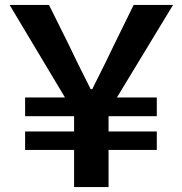

<svg xmlns="http://www.w3.org/2000/svg" viewBox="-20 -754 738 780"><path d="M82 -145H281V6H421V-145H617V-220H421V-282H617V-358H455L683 -734H523C493 -673 466 -618 442 -569C402 -484 358 -400 355 -392H348C345 -400 301 -484 261 -569C236 -618 210 -673 179 -734H19L244 -358H82V-282H281V-220H82Z"/></svg>

Font: Spoqa Han Sans Neo Bold
Style: Bold
Weight: 700
Designer: [Spoqa Han Sans Neo] Dong-huui Kim  Younghwa Kang  Yujin Lee  [Noto Sans] Ryoko NISHIZUKA  (kana & ideographs); Paul D. 
Foundry: Spoqa (http://www.spoqa-han-sans.com)
Version: Version 1.100;hotconv 1.0.109;makeotfexe 2.5.65596